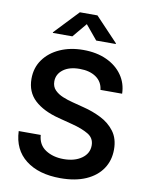

<svg xmlns="http://www.w3.org/2000/svg" viewBox="-101 -1019 853 1103"><g transform="rotate(10 325.0 -468.0)"><path d="M328.6 11.2Q201.7 11.2 126.2 -47.4Q50.8 -106 46.4 -213.9H174.8Q179.2 -156.2 222.7 -128.2Q266.1 -100.1 327.6 -100.1Q392.1 -100.1 432.9 -129.2Q473.6 -158.2 473.6 -205.1Q473.6 -247.6 437.5 -269.3Q401.4 -291 342.3 -306.2L259.8 -327.6Q168.5 -351.1 117.4 -398.4Q66.4 -445.8 66.4 -522.9Q66.4 -587.4 101.1 -635.5Q135.7 -683.6 195.8 -710.4Q255.9 -737.3 332 -737.3Q409.7 -737.3 468 -710.4Q526.4 -683.6 559.6 -636.2Q592.8 -588.9 594.2 -528.3H467.8Q462.9 -574.7 426 -600.6Q389.2 -626.5 330.1 -626.5Q268.6 -626.5 233.4 -599.4Q198.2 -572.3 198.2 -530.8Q198.2 -500 217 -480.7Q235.8 -461.4 264.4 -449.7Q293 -438 322.3 -430.7L390.1 -413.1Q443.8 -399.9 492.9 -375.2Q542 -350.6 573 -309.1Q604 -267.6 604 -204.1Q604 -140.1 571.3 -91.6Q538.6 -43 477.1 -15.9Q415.5 11.2 328.6 11.2ZM255.4 -803.2H141.6V-807.1L273.9 -946.8H376.5L508.8 -807.1V-803.2H394.5L325.2 -886.7Z"/></g></svg>

Font: Inter SemiBold
Style: Regular
Weight: 600
Designer: Rasmus Andersson
Foundry: rsms
Version: Version 4.001;git-9221beed3